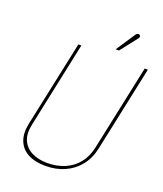

<svg xmlns="http://www.w3.org/2000/svg" viewBox="-158 -975 923 1088"><g transform="rotate(20 303.0 -430.5)"><path d="M493 -846Q497 -850 498.5 -854.5Q500 -859 499 -863.5Q498 -868 494 -870Q491 -872 486.5 -871.5Q482 -871 478 -868.5Q474 -866 471 -861L395 -746H415ZM497 -186 606 -700H587L478 -185Q466 -127 434 -87.5Q402 -48 355 -28Q308 -8 250 -8Q195 -8 155.5 -28.5Q116 -49 99.5 -88Q83 -127 96 -185L205 -700H187L78 -186Q64 -122 81 -78Q98 -34 140.5 -11.5Q183 11 246 11Q310 11 361.5 -12Q413 -35 448.5 -79Q484 -123 497 -186Z"/></g></svg>

Font: Advent Pro Thin
Style: Italic
Weight: 250
Italic angle: -12°
Version: Version 3.000